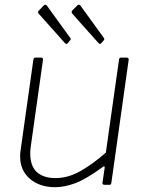

<svg xmlns="http://www.w3.org/2000/svg" viewBox="-20 -770 611 800"><path d="M210 10Q145 10 104.5 -25Q64 -60 64 -117Q64 -122 64 -127.5Q64 -133 65 -138L119 -521Q120 -526 122 -528Q124 -530 128 -530H150Q155 -530 157.5 -527.5Q160 -525 159 -520L108 -158Q107 -151 106.5 -144.5Q106 -138 106 -132Q106 -78 133.5 -53Q161 -28 211 -28Q263 -28 314 -56.5Q365 -85 421 -134L476 -522Q477 -527 479 -528.5Q481 -530 485 -530H507Q512 -530 514.5 -527.5Q517 -525 516 -520L444 -8Q443 -4 442 -2Q441 0 436 0H415Q411 0 408.5 -2.5Q406 -5 407 -9L416 -70Q417 -75 415 -76.5Q413 -78 408 -74Q338 -23 293 -6.5Q248 10 210 10ZM164 -749Q166 -751 170 -750Q174 -749 175 -747L272 -613Q274 -611 274.5 -608.5Q275 -606 273 -603L262 -590Q259 -586 256 -587Q253 -588 250 -591L143 -711Q135 -719 141 -725ZM304 -749Q306 -751 310 -750Q314 -749 315 -747L412 -613Q414 -611 414.5 -608Q415 -605 413 -603L402 -590Q399 -586 396 -587Q393 -588 390 -591L283 -711Q275 -720 281 -726Z"/></svg>

Font: Libre Franklin Thin Thin
Style: Italic
Weight: 250
Italic angle: -8°
Version: Version 3.000